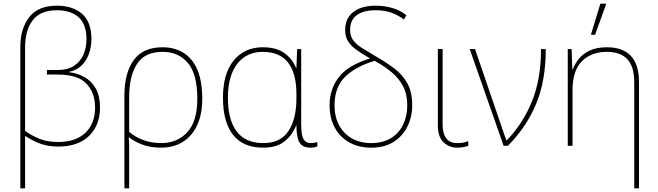

<svg xmlns="http://www.w3.org/2000/svg" viewBox="-20 -796 3592 1048"><path d="M91 232V-540Q91 -641 140 -703Q189 -765 290 -765Q376 -765 427.5 -721Q479 -677 479 -582Q479 -542 466 -504Q453 -466 426.5 -439.5Q400 -413 358 -404V-402Q405 -396 443 -374Q481 -352 503.5 -311.5Q526 -271 526 -209Q526 -113 466.5 -54.5Q407 4 297 4Q247 4 205.5 -10Q164 -24 117 -54V232ZM297 -21Q394 -21 446.5 -71.5Q499 -122 499 -209Q499 -289 452 -339Q405 -389 295 -389H236V-414H295Q349 -414 383.5 -436.5Q418 -459 435 -497Q452 -535 452 -582Q452 -663 409.5 -701.5Q367 -740 290 -740Q201 -740 159 -686Q117 -632 117 -536V-81Q161 -51 202 -36Q243 -21 297 -21Z M659 232V-274Q659 -398 710 -468Q761 -538 867 -538Q932 -538 980.5 -508.5Q1029 -479 1056.5 -417Q1084 -355 1084 -256Q1084 -132 1023.5 -61Q963 10 859 10Q801 10 757.5 -6.5Q714 -23 685 -46H683Q685 -13 685 10.5Q685 34 685 63V232ZM861 -15Q947 -15 1002 -74Q1057 -133 1057 -256Q1057 -392 1005.5 -452.5Q954 -513 868 -513Q770 -513 727.5 -446.5Q685 -380 685 -266V-76Q718 -48 762.5 -31.5Q807 -15 861 -15Z M1417 10Q1307 10 1252 -60Q1197 -130 1197 -262Q1197 -395 1256 -466.5Q1315 -538 1414 -538Q1488 -538 1532 -506.5Q1576 -475 1596 -425H1598L1602 -528H1624V-119Q1624 -59 1636.5 -37Q1649 -15 1675 -15Q1696 -15 1712 -21V3Q1696 10 1674 10Q1631 10 1614.5 -18.5Q1598 -47 1598 -111H1596Q1578 -62 1535 -26Q1492 10 1417 10ZM1417 -15Q1512 -15 1555 -81.5Q1598 -148 1598 -258V-281Q1598 -513 1414 -513Q1326 -513 1275 -447.5Q1224 -382 1224 -262Q1224 -142 1272 -78.5Q1320 -15 1417 -15Z M2006 10Q1937 10 1886 -19Q1835 -48 1807 -100Q1779 -152 1779 -221Q1779 -310 1830 -375.5Q1881 -441 2000 -477Q1955 -503 1925 -524.5Q1895 -546 1879.5 -571Q1864 -596 1864 -633Q1864 -696 1908.5 -730.5Q1953 -765 2031 -765Q2078 -765 2122.5 -752Q2167 -739 2198 -713L2185 -689Q2156 -712 2118.5 -726Q2081 -740 2031 -740Q1963 -740 1927 -713Q1891 -686 1891 -634Q1891 -600 1907 -577.5Q1923 -555 1954.5 -535Q1986 -515 2032 -488Q2086 -457 2131 -423.5Q2176 -390 2203 -342Q2230 -294 2230 -221Q2230 -158 2204 -105.5Q2178 -53 2128.5 -21.5Q2079 10 2006 10ZM2006 -15Q2069 -15 2113 -41.5Q2157 -68 2180 -115Q2203 -162 2203 -221Q2203 -281 2180.5 -324.5Q2158 -368 2118 -401.5Q2078 -435 2025 -464Q1921 -433 1863.5 -376.5Q1806 -320 1806 -221Q1806 -159 1831 -112.5Q1856 -66 1901 -40.5Q1946 -15 2006 -15Z M2475 10Q2432 10 2401 -19.5Q2370 -49 2370 -110V-528H2396V-114Q2396 -68 2415.5 -41.5Q2435 -15 2475 -15Q2490 -15 2505.5 -17Q2521 -19 2536 -26V0Q2524 4 2509 7Q2494 10 2475 10Z M2729 0 2544 -528H2573L2731 -66Q2734 -58 2737 -49.5Q2740 -41 2744 -30H2746Q2832 -118 2882.5 -240Q2933 -362 2933 -528H2959Q2959 -354 2905.5 -227Q2852 -100 2752 0Z M3442 232V-345Q3442 -433 3404 -473Q3366 -513 3293 -513Q3207 -513 3156 -461.5Q3105 -410 3105 -302V0H3079V-528H3100L3104 -417H3106Q3118 -448 3140 -475.5Q3162 -503 3199.5 -520.5Q3237 -538 3293 -538Q3379 -538 3423.5 -491Q3468 -444 3468 -346V232ZM3207 -606V-612L3257 -776H3287V-769L3228 -606Z"/></svg>

Font: Noto Sans Thin
Style: Regular
Weight: 100
Designer: Monotype Design Team
Foundry: Monotype Imaging Inc.
Version: Version 2.007